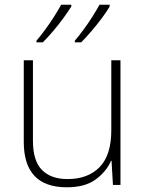

<svg xmlns="http://www.w3.org/2000/svg" viewBox="-20 -786 622 816"><path d="M492 -530V0H460L454 -103H452Q433 -58 387.5 -24Q342 10 264 10Q81 10 81 -183V-530H120V-187Q120 -103 158 -64Q196 -25 267 -25Q354 -25 403.5 -76Q453 -127 453 -232V-530ZM446 -758Q433 -736 412.5 -708.5Q392 -681 369 -654Q346 -627 325 -606H298V-613Q315 -633 335 -660Q355 -687 373 -715.5Q391 -744 403 -766H446ZM283 -758Q269 -736 249 -708.5Q229 -681 206 -654Q183 -627 162 -606H135V-613Q152 -633 172 -660Q192 -687 210 -715.5Q228 -744 240 -766H283Z"/></svg>

Font: Noto Sans Gujarati UI ExtraLight
Style: Regular
Weight: 200
Designer: Jelle Bosma - Monotype Design Team, Universal Thirst
Foundry: Monotype Imaging Inc.
Version: Version 2.106; ttfautohint (v1.8.4.7-5d5b)